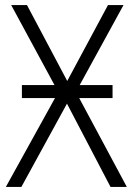

<svg xmlns="http://www.w3.org/2000/svg" viewBox="-20 -734 521 754"><path d="M66 -400V-349H196L3 0H64L243 -327L414 0H478L291 -349H422V-400H293L465 -714H404L244 -416L86 -714H24L194 -400Z"/></svg>

Font: Noto Sans SemiCondensed Light
Style: Regular
Weight: 300
Width: 4
Designer: Monotype Design Team
Foundry: Monotype Imaging Inc.
Version: Version 2.013